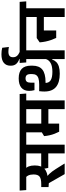

<svg xmlns="http://www.w3.org/2000/svg" viewBox="850 -1808 936 2721"><g transform="rotate(-90 1318.5 -448.0)"><path d="M628.5 -577H504.5V0H628.5ZM466.5 -544.5H726L719 -638H459.5ZM673.5 -544.5 667 -638H-22L-15 -544.5ZM279 -332.5 299 -232.5H530.5V-332.5ZM359 0V-5L283 -126Q263 -157 246.5 -179.2Q230 -201.5 212 -219.8Q194 -238 169.5 -256.5V-307L27 -332V-228.5L82.5 -224.5L211 0ZM278 -566.5H144.5Q177.5 -545.5 191.8 -515.8Q206 -486 206 -443.5V-438Q206 -380.5 176.2 -356.2Q146.5 -332 71.5 -332H27L90.5 -235.5L130.5 -237Q239 -241.5 286.2 -286.5Q333.5 -331.5 333.5 -420.5V-427.5Q333.5 -475 320.2 -509Q307 -543 278 -566.5Z M1255.5 -577H1131.5V0H1255.5ZM1093.5 -544.5H1353L1346 -638H1086.5ZM1271 -544.5 1264 -638H681L688 -544.5ZM1182 -331.5H842.5V-231H1182ZM927 -578.5H803.5V-269H927ZM812 -78H927V-324.5H804L749.5 -291.5Q753.5 -249.5 761.8 -212.8Q770 -176 783 -142.8Q796 -109.5 812 -78Z M1965 -577H1841V0H1965ZM1803 -544.5H2062.5L2055 -638H1796ZM1786.5 -638 1793.5 -544.5H2012L2004.5 -638ZM1401 -428H1507V-481Q1507 -519.5 1521.5 -537Q1536 -554.5 1568.5 -554.5Q1599 -554.5 1614 -537.2Q1629 -520 1629 -478V-463.5Q1629 -427.5 1615 -405Q1601 -382.5 1568.2 -371.8Q1535.5 -361 1480 -361L1386.5 -361.5L1435 -271H1515.5Q1636 -271 1692 -316.2Q1748 -361.5 1748 -456.5V-477Q1748 -565.5 1702.8 -608.5Q1657.5 -651.5 1568.5 -651.5Q1480.5 -651.5 1435.5 -613.5Q1390.5 -575.5 1390.5 -504.5Q1390.5 -486.5 1393 -466.8Q1395.5 -447 1401 -428ZM1381.5 -289.5V-286.5Q1381.5 -177 1445.5 -123.2Q1509.5 -69.5 1634.5 -69.5Q1694.5 -69.5 1735 -82.2Q1775.5 -95 1799.5 -119.2Q1823.5 -143.5 1835 -177.5H1849.5L1843 -270.5Q1829.5 -223.5 1784.8 -198.8Q1740 -174 1661.5 -174Q1580 -174 1541.5 -198.2Q1503 -222.5 1503 -276V-333L1386.5 -361.5Q1384 -341.5 1382.8 -324Q1381.5 -306.5 1381.5 -289.5Z M1945.5 -627.5V-636Q1905 -653.5 1886.2 -676Q1867.5 -698.5 1867.5 -728.5V-734.5Q1867.5 -765.5 1886.8 -781.5Q1906 -797.5 1945 -797.5Q1962.5 -797.5 1978.5 -795.8Q1994.5 -794 2013 -790.5L2001.5 -885Q1981.5 -890.5 1958.2 -893.2Q1935 -896 1909 -896Q1827.5 -896 1787.5 -862Q1747.5 -828 1747.5 -769.5V-764Q1747.5 -716.5 1772 -687.8Q1796.5 -659 1843.5 -642V-627.5Z M2561.5 -577H2437.5V0H2561.5ZM2399.5 -544.5H2659L2652 -638H2392.5ZM2609 -544.5 2602 -638H2016.5L2023.5 -544.5ZM2487 -396H2201V-295H2487ZM2141 -120H2246.5V-396H2139L2078 -354Q2082 -308 2090.5 -268Q2099 -228 2111.8 -191.5Q2124.5 -155 2141 -120Z"/></g></svg>

Font: Anek Devanagari SemiBold
Style: Regular
Weight: 600
Designer: Kailash Malviya (Devanagari) & Yesha Goshar (Latin)
Foundry: Ek Type
Version: Version 1.003